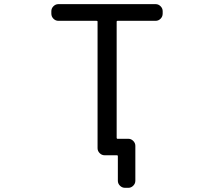

<svg xmlns="http://www.w3.org/2000/svg" viewBox="-20 -775 1040 933"><path d="M603.5 -100.6Q617.2 -100.6 627.4 -90.3Q637.7 -80.1 637.7 -66.4V103.5Q637.7 117.2 627.4 127.4Q617.2 137.7 603.5 137.7H587.9Q573.2 137.7 563 127.4Q552.7 117.2 552.7 103.5V-15.6Q552.7 -20.5 548.8 -20.5H540H509.8H488.3Q474.6 -20.5 464.4 -30.8Q454.1 -41 454.1 -54.7V-669.9Q454.1 -673.8 449.2 -673.8H263.7Q250 -673.8 239.7 -684.1Q229.5 -694.3 229.5 -709V-720.7Q229.5 -734.4 239.7 -744.6Q250 -754.9 263.7 -754.9H736.3Q750 -754.9 760.3 -744.6Q770.5 -734.4 770.5 -720.7V-709Q770.5 -694.3 760.3 -684.1Q750 -673.8 736.3 -673.8H550.8Q546.9 -673.8 546.9 -669.9V-105.5Q546.9 -100.6 550.8 -100.6Z"/></svg>

Font: Rounded-L Mgen+ 2m regular
Style: Regular
Weight: 400
Designer: [Source Han Sans]
Ryoko NISHIZUKA  (kana & ideographs); Paul D. Hunt (Latin, Greek & Cyrillic); Wenlong ZHANG  (bopomofo
Version: Version 1.059.20150602